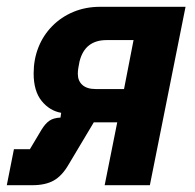

<svg xmlns="http://www.w3.org/2000/svg" viewBox="-34 -545 573 565"><path d="M-14 0 7 -106H54L88 -163Q99 -181 111 -189.5Q123 -198 144 -199L146 -213Q112 -219 88.5 -248Q65 -277 65 -329Q65 -370 79 -405.5Q93 -441 119.5 -468Q146 -495 182 -510Q218 -525 261 -525H512L407 0H274L311 -185H242L168 -61Q149 -28 124.5 -14Q100 0 61 0ZM359 -427H279Q248 -427 228 -411.5Q208 -396 200 -364Q198 -354 196.5 -345Q195 -336 195 -328Q195 -307 208.5 -295Q222 -283 247 -283H331Z"/></svg>

Font: IBM Plex Sans Condensed
Style: Bold Italic
Weight: 700
Width: 3
Italic angle: -11.31°
Designer: Mike Abbink, Paul van der Laan, Pieter van Rosmalen
Foundry: Bold Monday
Version: Version 3.201